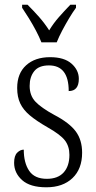

<svg xmlns="http://www.w3.org/2000/svg" viewBox="-20 -786 407 816"><path d="M177 10Q108 10 74 -20.5Q40 -51 40 -94Q40 -124 53 -137Q66 -150 81 -150Q81 -94 104 -60Q127 -26 179 -26Q226 -26 250.5 -53Q275 -80 275 -128Q275 -164 256 -189Q237 -214 182 -245Q135 -272 107 -295.5Q79 -319 66 -346.5Q53 -374 53 -412Q53 -474 91 -508.5Q129 -543 193 -543Q253 -543 284 -515.5Q315 -488 315 -451Q315 -399 272 -399Q272 -508 188 -508Q145 -508 125.5 -483.5Q106 -459 106 -421Q106 -380 130.5 -354Q155 -328 210 -298Q275 -264 302 -227.5Q329 -191 329 -137Q329 -68 288 -29Q247 10 177 10ZM156 -606Q147 -629 133 -655.5Q119 -682 103 -708Q87 -734 74 -753V-766H97Q124 -739 146.5 -713.5Q169 -688 189 -657Q208 -688 230.5 -713.5Q253 -739 279 -766H303V-753Q289 -734 273.5 -708Q258 -682 244 -655.5Q230 -629 221 -606Z"/></svg>

Font: Noto Serif Condensed Light
Style: Regular
Weight: 300
Width: 3
Designer: Monotype Design Team
Foundry: Monotype Imaging Inc.
Version: Version 2.013